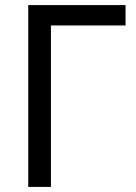

<svg xmlns="http://www.w3.org/2000/svg" viewBox="-20 -734 535 754"><path d="M473 -634H180V0H91V-714H473Z"/></svg>

Font: Noto Sans Display
Style: Regular
Weight: 400
Designer: Monotype Design team
Foundry: Monotype Imaging Inc.
Version: Version 1.000